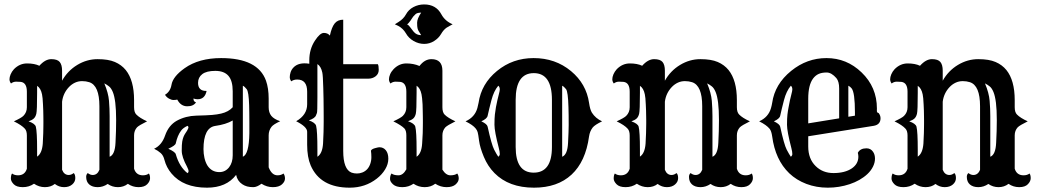

<svg xmlns="http://www.w3.org/2000/svg" viewBox="-20 -847 4748 879"><path d="M135.7 -5.9Q113.3 9.8 84.5 9.8Q55.7 9.8 42.7 -3.7Q29.8 -17.1 29.8 -29.3Q29.8 -45.4 35.2 -52.7Q45.9 -44.4 62.5 -44.4Q93.8 -44.4 103 -74.7V-226.6Q103 -248 93.8 -257.8Q79.6 -273.9 43.5 -291.5Q77.6 -307.1 86.9 -316.4Q103 -332.5 103 -356V-427.2Q103 -468.8 74.7 -472.2Q66.4 -473.1 53.7 -473.1Q41 -473.1 30.3 -464.8Q23.4 -474.1 23.4 -484.1Q23.4 -494.1 28.6 -506.6Q33.7 -519 43.9 -530.3Q69.8 -556.6 103.8 -556.6Q137.7 -556.6 160.2 -545.9Q187 -576.2 214.8 -576.2Q242.7 -576.2 253.4 -563.2Q264.2 -550.3 264.2 -523.4V-477.5Q289.6 -522.9 333.5 -549.6Q377.4 -576.2 426.8 -576.2Q476.1 -576.2 506.1 -563.2Q536.1 -550.3 555.7 -526.4Q593.8 -479 593.8 -388.7V-356.4Q593.8 -333 604 -322.8Q619.1 -307.1 653.3 -291.5Q616.7 -273.4 607.4 -264.2Q593.8 -249 593.8 -227.5V-74.7Q603 -44.4 634.3 -44.4Q650.9 -44.4 661.6 -52.7Q667 -45.4 667 -31.2Q667 -17.1 654.1 -3.7Q641.1 9.8 614.3 9.8Q587.4 9.8 565.4 -5.4Q545.9 9.8 519.8 9.8Q493.7 9.8 473.1 -4.9Q451.7 9.8 427.2 9.8Q402.8 9.8 388.7 -2.4Q374.5 -14.6 374.5 -37.6Q374.5 -48.3 381.8 -54.7Q393.1 -45.9 404.3 -45.9Q425.8 -45.9 435.1 -69.8V-360.8Q435.1 -455.6 388.7 -470.7Q373.5 -475.6 356 -475.6Q338.4 -475.6 323.2 -468.5Q308.1 -461.4 295.9 -448.7Q269 -420.4 264.2 -381.3V-69.8Q273.4 -45.9 294.9 -45.9Q306.2 -45.9 317.4 -54.7Q324.7 -48.3 324.7 -31.5Q324.7 -14.6 310.5 -2.4Q296.4 9.8 273.2 9.8Q250 9.8 231 -4.9Q212.4 9.8 185.5 9.8Q158.7 9.8 135.7 -5.9ZM481.9 -129.4Q506.3 -138.7 508.8 -193.4Q511.7 -248 511.7 -296.4Q511.7 -344.7 507.8 -376.2Q503.9 -407.7 496.6 -425.5Q489.3 -443.4 479.2 -451.4Q469.2 -459.5 457.5 -465.3Q476.1 -421.4 479 -385.3Q481.9 -349.1 481.9 -315.4ZM176.8 -368.7Q175.3 -402.3 172.4 -415Q166.5 -443.4 149.9 -454.1V-422.4Q149.9 -340.3 146.2 -325.9Q142.6 -311.5 134.5 -304.2Q126.5 -296.9 110.8 -291.5Q140.1 -281.2 144 -267.1Q149.9 -243.7 149.9 -161.6V-129.9Q172.4 -144.5 175.8 -189.5Q177.7 -221.2 178 -237.3Q178.2 -253.4 178.5 -264.4Q178.7 -275.4 178.7 -282.2Q178.7 -289.1 178.7 -296.1Q178.7 -303.2 178.5 -314.9Q178.2 -326.7 178 -340.8Q177.7 -355 176.8 -368.7Z M1061 -46.4Q1016.6 12.2 927.7 12.2Q819.3 12.2 765.1 -52.7Q741.7 -80.6 732.9 -114.7Q728 -135.3 715.8 -146.2Q703.6 -157.2 685.5 -166Q720.7 -182.1 735.8 -226.6Q752 -273.4 789.6 -294.4Q830.1 -316.4 878.9 -317.6Q927.7 -318.8 951.2 -320.8Q974.6 -322.8 992.7 -327.1Q1026.4 -335 1045.4 -356V-429.2Q1045.4 -477.5 1025.6 -500Q1005.9 -522.5 965.6 -522.5Q925.3 -522.5 906 -507.6Q886.7 -492.7 886.7 -467.8Q886.7 -429.7 925.8 -430.7Q918 -392.6 884.8 -392.6Q875 -392.6 865.7 -396V-394.5Q865.7 -381.8 877.4 -378.4Q865.2 -359.9 836.4 -360.4Q807.6 -360.8 791.5 -391.1Q784.2 -389.2 774.7 -389.2Q765.1 -389.2 753.7 -395.5Q742.2 -401.9 735.4 -413.1Q759.8 -427.7 765.1 -458.5Q771 -496.1 825.2 -534.7Q890.6 -581.1 992.2 -581.1Q1160.6 -581.1 1197.8 -477.5Q1210 -442.9 1210 -395.5V-356Q1210 -332 1221.9 -316.9Q1233.9 -301.8 1262.7 -292Q1231.9 -277.8 1223.1 -266.6Q1210 -249.5 1210 -227.5V-81.1Q1224.1 -44.4 1250.5 -44.4Q1267.1 -44.4 1277.8 -52.7Q1284.7 -43.5 1284.7 -29.5Q1284.7 -15.6 1270.8 -2.9Q1256.8 9.8 1229 9.8Q1201.2 9.8 1177.2 -5.9Q1156.2 9.8 1139.9 9.8Q1123.5 9.8 1111.6 6.6Q1099.6 3.4 1089.4 -3.4Q1066.4 -18.6 1061 -46.4ZM1091.8 -129.4Q1120.1 -140.6 1121.6 -237.3Q1121.6 -257.8 1121.6 -284.2Q1121.6 -310.5 1121.3 -329.3Q1121.1 -348.1 1120.6 -365.2Q1118.7 -426.8 1109.4 -438.7Q1100.1 -450.7 1091.8 -454.6ZM911.6 -164.1Q911.6 -143.6 916 -124Q920.4 -104.5 929.2 -89.8Q948.7 -59.1 984.4 -59.1Q1011.2 -59.1 1028.8 -81.1Q1045.4 -102.5 1045.4 -136.2V-295.4Q1014.2 -277.3 965.3 -270.5Q911.6 -262.2 911.6 -164.1ZM838.4 -54.2Q843.3 -57.6 843.3 -63Q843.3 -70.3 836.4 -83.5Q812 -128.4 812 -157.2Q812 -186 814.2 -198.7Q816.4 -211.4 820.1 -220.5Q823.7 -229.5 828.4 -236.3Q833 -243.2 836.4 -248.5Q842.8 -259.8 842.8 -263.9Q842.8 -268.1 838.4 -271Q818.4 -261.7 809.1 -249Q792.5 -226.6 784.7 -190.9Q782.7 -180.7 750.5 -166Q781.7 -151.9 784.7 -141.1Q801.3 -83 838.4 -54.2Z M1678.2 -157.2Q1681.6 -164.6 1696.8 -168.7Q1711.9 -172.9 1716.8 -172.9Q1735.4 -172.9 1746.6 -158.9Q1757.8 -145 1757.8 -120.4Q1757.8 -95.7 1743.4 -71.8Q1729 -47.9 1705.1 -29.3Q1651.9 12.2 1581.1 12.2Q1446.3 12.2 1402.3 -89.8Q1386.2 -127.4 1386.2 -184.1V-243.7Q1386.2 -266.6 1335.9 -292Q1386.2 -320.8 1386.2 -369.6V-427.2Q1386.2 -482.9 1340.8 -482.9Q1324.2 -482.9 1313.5 -474.6Q1306.6 -483.9 1306.6 -493.9Q1306.6 -503.9 1310.3 -515.9Q1314 -527.8 1323.2 -537.6Q1346.7 -563 1396 -555.2V-570.8Q1396 -622.1 1421.9 -661.1Q1444.8 -696.3 1462.6 -696.3Q1480.5 -696.3 1490.2 -684.1Q1498.5 -722.7 1512.2 -739.7Q1525.9 -756.8 1551.3 -756.8V-553.2H1710Q1713.9 -545.4 1713.9 -527.1Q1713.9 -508.8 1699.7 -497.8Q1685.5 -486.8 1665.5 -486.8H1551.3V-156.2Q1551.3 -71.3 1589.8 -56.6Q1601.1 -52.7 1614 -52.7Q1627 -52.7 1638.9 -57.4Q1650.9 -62 1660.2 -71.5Q1669.4 -81.1 1674.8 -95.9Q1680.2 -110.8 1680.2 -127.2Q1680.2 -143.6 1678.2 -157.2ZM1433.1 -129.4Q1456.1 -144 1459 -190.4Q1460.9 -223.6 1461.2 -242.2Q1461.4 -260.7 1461.7 -272.2Q1461.9 -283.7 1461.9 -290V-309.6Q1461.9 -323.7 1461.7 -345.9Q1461.4 -368.2 1461.2 -394.3Q1460.9 -420.4 1460 -444.3Q1458.5 -502 1455.6 -514.6Q1449.7 -543 1433.1 -553.7V-401.4Q1433.1 -333.5 1430.9 -329.6Q1428.7 -325.7 1427.2 -320.3Q1422.9 -305.7 1394 -295.9Q1423.3 -285.6 1427.2 -271Q1433.1 -247.6 1433.1 -161.1Z M1921.9 -646Q1897 -646 1873.8 -659.2Q1850.6 -672.4 1838.4 -694.3Q1825.2 -716.8 1803.2 -728.5Q1796.4 -731.9 1787.6 -735.8L1804.2 -746.1Q1827.6 -760.7 1838.9 -781.7Q1850.1 -802.7 1872.8 -814.7Q1895.5 -826.7 1921.9 -826.7Q1976.6 -826.7 2001 -780.8Q2017.6 -750.5 2052.2 -735.8Q2044.9 -731.4 2037.8 -728Q2030.8 -724.6 2024.4 -720.2Q2010.3 -710.4 1999.3 -691.4Q1988.3 -672.4 1967.5 -659.2Q1946.8 -646 1921.9 -646ZM1908.2 -789.1Q1890.1 -789.1 1882.8 -782.5Q1875.5 -775.9 1871.8 -771.2Q1868.2 -766.6 1865.5 -762Q1862.8 -757.3 1858.9 -752Q1849.6 -738.8 1843.8 -735.8Q1851.6 -731.4 1858.2 -721.9Q1864.7 -712.4 1873.5 -702.1Q1886.7 -686 1908.2 -686Q1905.3 -691.4 1902.1 -696Q1898.9 -700.7 1896 -705.8Q1893.1 -710.9 1891.4 -718Q1889.6 -725.1 1889.6 -743.2Q1889.6 -761.2 1908.2 -789.1ZM1873 -5.9Q1850.6 9.8 1822 9.8Q1793.5 9.8 1779.5 -2.9Q1765.6 -15.6 1765.6 -27.3Q1765.6 -43.5 1772.5 -52.7Q1783.2 -44.4 1804.2 -44.4Q1825.2 -44.4 1840.3 -71.8V-227.5Q1840.3 -249 1831.5 -258.8Q1817.4 -273.4 1780.8 -291.5Q1814.9 -307.1 1824.2 -316.4Q1840.3 -332.5 1840.3 -356V-427.2Q1840.3 -468.8 1812 -472.2Q1803.7 -473.1 1791 -473.1Q1778.3 -473.1 1767.6 -464.8Q1760.7 -474.1 1760.7 -484.1Q1760.7 -494.1 1765.9 -506.6Q1771 -519 1781.7 -530.3Q1807.1 -556.6 1840.3 -556.6Q1873.5 -556.6 1900.4 -544.9Q1924.3 -576.2 1955.1 -576.2Q2005.4 -576.2 2005.4 -523.4V-356Q2005.4 -332.5 2015.6 -322.3Q2030.8 -307.1 2064.9 -291.5Q2028.3 -273.4 2019 -264.2Q2005.4 -249 2005.4 -227.5V-70.3Q2021.5 -44.4 2042 -44.4Q2062.5 -44.4 2073.2 -52.7Q2080.1 -43.5 2080.1 -29.5Q2080.1 -15.6 2066.2 -2.9Q2052.2 9.8 2024.4 9.8Q1996.6 9.8 1972.7 -5.9Q1952.6 9.8 1924.3 9.8Q1896 9.8 1873 -5.9ZM1916 -283.2V-296.4Q1916 -303.7 1915.8 -315.4Q1915.5 -327.1 1915.3 -341.3Q1915 -355.5 1914.6 -369.1Q1912.6 -402.8 1909.7 -415.5Q1903.8 -443.8 1887.2 -454.6V-422.9Q1887.2 -340.3 1883.5 -325.9Q1879.9 -311.5 1871.8 -304.4Q1863.8 -297.4 1848.1 -292Q1877.4 -281.7 1881.3 -267.1Q1887.2 -243.7 1887.2 -161.1V-129.4Q1909.7 -144 1912.6 -189.5Q1915 -220.7 1915.3 -237.3Q1915.5 -253.9 1915.8 -265.1Q1916 -276.4 1916 -283.2Z M2157.7 -258.8Q2145 -274.9 2111.3 -291.5Q2153.8 -310.5 2165.5 -352.5Q2168.9 -364.3 2170.9 -376Q2183.6 -463.4 2255.4 -522.2Q2327.1 -581.1 2422.9 -581.1Q2522.5 -581.1 2594.2 -521.5Q2664.1 -463.4 2676.8 -376Q2681.2 -345.2 2689.9 -331.1Q2706.5 -305.2 2736.3 -291.5Q2703.1 -275.4 2693.4 -263.2Q2680.2 -246.1 2676.8 -222.7Q2661.1 -107.4 2596.7 -47.6Q2532.2 12.2 2424.8 12.2Q2309.6 12.2 2243.7 -54.7Q2212.9 -85.9 2195.1 -128.9Q2177.2 -171.9 2173.3 -202.6Q2169.4 -233.4 2166.7 -242.2Q2164.1 -251 2157.7 -258.8ZM2340.8 -390.1V-173.8Q2340.8 -56.6 2423.3 -56.6Q2506.8 -56.6 2506.8 -173.8V-390.1Q2506.8 -512.2 2423.8 -512.2Q2340.8 -512.2 2340.8 -390.1ZM2553.7 -129.4Q2578.1 -138.7 2580.6 -193.4Q2583.5 -248 2583.5 -274.7Q2583.5 -301.3 2583.3 -319.1Q2583 -336.9 2582.5 -356Q2580.6 -427.2 2571.3 -439Q2562 -450.7 2553.7 -454.6ZM2261.2 -129.4Q2268.1 -134.8 2268.1 -141.6Q2268.1 -152.3 2263.7 -168.9Q2243.7 -245.6 2243.7 -275.6Q2243.7 -305.7 2245.6 -322.5Q2247.6 -339.4 2250.5 -356.4Q2256.8 -389.6 2263.7 -415Q2268.1 -431.6 2268.1 -437.5Q2268.1 -449.2 2261.2 -454.6Q2240.7 -430.2 2230 -389.2Q2219.2 -348.1 2212.4 -316.9Q2210 -303.7 2183.6 -291.5Q2210 -279.3 2212.4 -267.1Q2230.5 -184.6 2242.2 -162.1Q2253.9 -139.6 2261.2 -129.4Z M2895.5 -5.9Q2873 9.8 2844.2 9.8Q2815.4 9.8 2802.5 -3.7Q2789.6 -17.1 2789.6 -29.3Q2789.6 -45.4 2794.9 -52.7Q2805.7 -44.4 2822.3 -44.4Q2853.5 -44.4 2862.8 -74.7V-226.6Q2862.8 -248 2853.5 -257.8Q2839.4 -273.9 2803.2 -291.5Q2837.4 -307.1 2846.7 -316.4Q2862.8 -332.5 2862.8 -356V-427.2Q2862.8 -468.8 2834.5 -472.2Q2826.2 -473.1 2813.5 -473.1Q2800.8 -473.1 2790 -464.8Q2783.2 -474.1 2783.2 -484.1Q2783.2 -494.1 2788.3 -506.6Q2793.5 -519 2803.7 -530.3Q2829.6 -556.6 2863.5 -556.6Q2897.5 -556.6 2919.9 -545.9Q2946.8 -576.2 2974.6 -576.2Q3002.4 -576.2 3013.2 -563.2Q3023.9 -550.3 3023.9 -523.4V-477.5Q3049.3 -522.9 3093.3 -549.6Q3137.2 -576.2 3186.5 -576.2Q3235.8 -576.2 3265.9 -563.2Q3295.9 -550.3 3315.4 -526.4Q3353.5 -479 3353.5 -388.7V-356.4Q3353.5 -333 3363.8 -322.8Q3378.9 -307.1 3413.1 -291.5Q3376.5 -273.4 3367.2 -264.2Q3353.5 -249 3353.5 -227.5V-74.7Q3362.8 -44.4 3394 -44.4Q3410.6 -44.4 3421.4 -52.7Q3426.8 -45.4 3426.8 -31.2Q3426.8 -17.1 3413.8 -3.7Q3400.9 9.8 3374 9.8Q3347.2 9.8 3325.2 -5.4Q3305.7 9.8 3279.5 9.8Q3253.4 9.8 3232.9 -4.9Q3211.4 9.8 3187 9.8Q3162.6 9.8 3148.4 -2.4Q3134.3 -14.6 3134.3 -37.6Q3134.3 -48.3 3141.6 -54.7Q3152.8 -45.9 3164.1 -45.9Q3185.5 -45.9 3194.8 -69.8V-360.8Q3194.8 -455.6 3148.4 -470.7Q3133.3 -475.6 3115.7 -475.6Q3098.1 -475.6 3083 -468.5Q3067.9 -461.4 3055.7 -448.7Q3028.8 -420.4 3023.9 -381.3V-69.8Q3033.2 -45.9 3054.7 -45.9Q3065.9 -45.9 3077.1 -54.7Q3084.5 -48.3 3084.5 -31.5Q3084.5 -14.6 3070.3 -2.4Q3056.2 9.8 3033 9.8Q3009.8 9.8 2990.7 -4.9Q2972.2 9.8 2945.3 9.8Q2918.5 9.8 2895.5 -5.9ZM3241.7 -129.4Q3266.1 -138.7 3268.6 -193.4Q3271.5 -248 3271.5 -296.4Q3271.5 -344.7 3267.6 -376.2Q3263.7 -407.7 3256.3 -425.5Q3249 -443.4 3239 -451.4Q3229 -459.5 3217.3 -465.3Q3235.8 -421.4 3238.8 -385.3Q3241.7 -349.1 3241.7 -315.4ZM2936.5 -368.7Q2935.1 -402.3 2932.1 -415Q2926.3 -443.4 2909.7 -454.1V-422.4Q2909.7 -340.3 2906 -325.9Q2902.3 -311.5 2894.3 -304.2Q2886.2 -296.9 2870.6 -291.5Q2899.9 -281.2 2903.8 -267.1Q2909.7 -243.7 2909.7 -161.6V-129.9Q2932.1 -144.5 2935.5 -189.5Q2937.5 -221.2 2937.7 -237.3Q2938 -253.4 2938.2 -264.4Q2938.5 -275.4 2938.5 -282.2Q2938.5 -289.1 2938.5 -296.1Q2938.5 -303.2 2938.2 -314.9Q2938 -326.7 2937.7 -340.8Q2937.5 -355 2936.5 -368.7Z M3907.2 -147.5Q3918 -168 3946.8 -168Q3966.3 -168 3977.1 -151.9Q3985.8 -139.2 3985.8 -120.8Q3985.8 -102.5 3976.6 -84Q3967.3 -65.4 3951.2 -50.3Q3935.1 -35.2 3914.3 -23.4Q3893.6 -11.7 3870.1 -3.9Q3821.8 12.2 3769.5 12.2Q3717.3 12.2 3671.6 -5.1Q3626 -22.5 3593.3 -53.7Q3529.3 -115.2 3515.1 -222.7Q3511.7 -246.6 3503.9 -256.8Q3489.3 -274.9 3455.6 -291.5Q3498 -310.5 3509.8 -352.5Q3513.2 -364.3 3515.1 -376Q3527.3 -461.9 3602.1 -522.5Q3674.3 -581.1 3763.7 -581.1Q3856.4 -581.1 3924.3 -515.6Q3994.6 -448.2 3994.6 -350.1Q3994.6 -346.7 3994.4 -343.3Q3994.1 -339.8 3994.6 -336.9Q3995.6 -330.6 4002.4 -329.6Q4011.2 -318.4 4011.2 -305.7Q4011.2 -276.4 3980 -271Q3972.2 -269.5 3955.6 -267.1L3680.2 -223.1V-176.3Q3680.2 -119.6 3714.4 -86.4Q3746.6 -54.7 3795.9 -54.7Q3848.1 -54.7 3879.9 -76.2Q3909.7 -96.7 3909.7 -129.9Q3909.7 -137.7 3907.2 -147.5ZM3821.8 -305.2V-441.9Q3821.8 -474.1 3809.1 -489.3Q3786.6 -515.1 3764.6 -515.1Q3742.7 -515.1 3728 -508.5Q3713.4 -502 3702.6 -487.8Q3680.2 -458 3680.2 -395V-282.2ZM3894 -317.4V-332.5Q3894 -423.3 3878.9 -442.4Q3872.1 -450.7 3863.8 -454.6V-312.5ZM3600.6 -129.4Q3607.4 -134.8 3607.4 -141.6Q3607.4 -152.3 3603 -168.9Q3583 -245.6 3583 -275.6Q3583 -305.7 3585 -322.5Q3586.9 -339.4 3590.3 -356.4Q3596.2 -389.6 3603 -415Q3607.4 -431.6 3607.4 -437.5Q3607.4 -449.2 3600.6 -454.6Q3580.1 -430.2 3569.3 -389.2Q3558.6 -348.1 3551.8 -316.9Q3549.3 -303.7 3522.9 -291.5Q3549.3 -279.3 3551.8 -267.1Q3569.8 -184.6 3581.5 -162.1Q3593.3 -139.6 3600.6 -129.4Z M4167.5 -5.9Q4145 9.8 4116.2 9.8Q4087.4 9.8 4074.5 -3.7Q4061.5 -17.1 4061.5 -29.3Q4061.5 -45.4 4066.9 -52.7Q4077.6 -44.4 4094.2 -44.4Q4125.5 -44.4 4134.8 -74.7V-226.6Q4134.8 -248 4125.5 -257.8Q4111.3 -273.9 4075.2 -291.5Q4109.4 -307.1 4118.7 -316.4Q4134.8 -332.5 4134.8 -356V-427.2Q4134.8 -468.8 4106.4 -472.2Q4098.1 -473.1 4085.4 -473.1Q4072.8 -473.1 4062 -464.8Q4055.2 -474.1 4055.2 -484.1Q4055.2 -494.1 4060.3 -506.6Q4065.4 -519 4075.7 -530.3Q4101.6 -556.6 4135.5 -556.6Q4169.4 -556.6 4191.9 -545.9Q4218.8 -576.2 4246.6 -576.2Q4274.4 -576.2 4285.2 -563.2Q4295.9 -550.3 4295.9 -523.4V-477.5Q4321.3 -522.9 4365.2 -549.6Q4409.2 -576.2 4458.5 -576.2Q4507.8 -576.2 4537.8 -563.2Q4567.9 -550.3 4587.4 -526.4Q4625.5 -479 4625.5 -388.7V-356.4Q4625.5 -333 4635.7 -322.8Q4650.9 -307.1 4685.1 -291.5Q4648.4 -273.4 4639.2 -264.2Q4625.5 -249 4625.5 -227.5V-74.7Q4634.8 -44.4 4666 -44.4Q4682.6 -44.4 4693.4 -52.7Q4698.7 -45.4 4698.7 -31.2Q4698.7 -17.1 4685.8 -3.7Q4672.9 9.8 4646 9.8Q4619.1 9.8 4597.2 -5.4Q4577.6 9.8 4551.5 9.8Q4525.4 9.8 4504.9 -4.9Q4483.4 9.8 4459 9.8Q4434.6 9.8 4420.4 -2.4Q4406.2 -14.6 4406.2 -37.6Q4406.2 -48.3 4413.6 -54.7Q4424.8 -45.9 4436 -45.9Q4457.5 -45.9 4466.8 -69.8V-360.8Q4466.8 -455.6 4420.4 -470.7Q4405.3 -475.6 4387.7 -475.6Q4370.1 -475.6 4355 -468.5Q4339.8 -461.4 4327.6 -448.7Q4300.8 -420.4 4295.9 -381.3V-69.8Q4305.2 -45.9 4326.7 -45.9Q4337.9 -45.9 4349.1 -54.7Q4356.4 -48.3 4356.4 -31.5Q4356.4 -14.6 4342.3 -2.4Q4328.1 9.8 4304.9 9.8Q4281.7 9.8 4262.7 -4.9Q4244.1 9.8 4217.3 9.8Q4190.4 9.8 4167.5 -5.9ZM4513.7 -129.4Q4538.1 -138.7 4540.5 -193.4Q4543.5 -248 4543.5 -296.4Q4543.5 -344.7 4539.6 -376.2Q4535.6 -407.7 4528.3 -425.5Q4521 -443.4 4511 -451.4Q4501 -459.5 4489.3 -465.3Q4507.8 -421.4 4510.7 -385.3Q4513.7 -349.1 4513.7 -315.4ZM4208.5 -368.7Q4207 -402.3 4204.1 -415Q4198.2 -443.4 4181.6 -454.1V-422.4Q4181.6 -340.3 4178 -325.9Q4174.3 -311.5 4166.3 -304.2Q4158.2 -296.9 4142.6 -291.5Q4171.9 -281.2 4175.8 -267.1Q4181.6 -243.7 4181.6 -161.6V-129.9Q4204.1 -144.5 4207.5 -189.5Q4209.5 -221.2 4209.7 -237.3Q4210 -253.4 4210.2 -264.4Q4210.4 -275.4 4210.4 -282.2Q4210.4 -289.1 4210.4 -296.1Q4210.4 -303.2 4210.2 -314.9Q4210 -326.7 4209.7 -340.8Q4209.5 -355 4208.5 -368.7Z"/></svg>

Font: Rye
Style: Regular
Weight: 400
Designer: Nicole Fally
Foundry: Nicole Fally
Version: Version 1.001